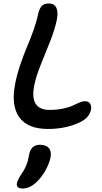

<svg xmlns="http://www.w3.org/2000/svg" viewBox="-20 -747 588 1102"><path d="M255.9 -6.8Q138.2 -6.8 90.1 -74.5Q42 -142.1 67.9 -271Q78.1 -321.8 97.7 -379.2Q117.2 -436.5 135.3 -478.8Q153.3 -521 171.6 -572Q189.9 -623 198.2 -663.1Q204.6 -695.3 218.5 -711.2Q232.4 -727.1 259.8 -727.1Q292.5 -727.1 303.7 -701.7Q314.9 -676.3 306.2 -633.8Q295.4 -579.6 267.8 -510Q240.2 -440.4 213.1 -373.3Q186 -306.2 176.8 -257.8Q147.9 -116.2 265.1 -116.2Q307.6 -116.2 343.3 -124Q378.9 -131.8 397.5 -141.1Q416 -150.4 435.1 -158.2Q454.1 -166 467.8 -166Q488.3 -166 497.1 -152.3Q505.9 -138.7 502 -117.2Q493.7 -74.2 445.8 -48.8Q362.8 -6.8 255.9 -6.8ZM109.9 335Q90.8 335 82.5 327.1Q74.2 319.3 77.1 304.2Q81.5 283.7 105 249Q119.1 229 127.9 208.5Q136.7 188 139.6 176.3Q142.6 164.6 147 141.1Q157.7 84 209 84Q244.1 84 260.3 102.5Q276.4 121.1 270 157.2Q262.2 192.9 241 231.2Q219.7 269.5 188 299.8Q149.9 335 109.9 335Z"/></svg>

Font: Shantell Sans Bouncy
Style: Italic
Weight: 500
Italic angle: -11.31°
Designer: Stephen Nixon, Anya Danilova, Shantell Martin
Foundry: Arrow Type
Version: Version 1.006;[9816181b4]